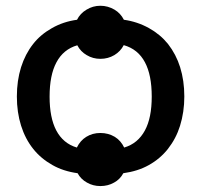

<svg xmlns="http://www.w3.org/2000/svg" viewBox="-20 -582 681 650"><path d="M400.4 -82.5Q446.8 -96.2 470.7 -140.6Q493.7 -183.1 493.7 -254.9Q493.7 -328.1 470.7 -371.1Q447.3 -415.5 398.9 -429.2Q388.2 -408.2 367.2 -395.5Q345.7 -382.8 319.8 -382.8Q294.4 -382.8 273.4 -395.5Q252.9 -407.2 241.7 -428.7Q194.3 -415 170.9 -370.6Q147.9 -327.6 147.9 -254.9Q147.9 -183.6 170.4 -140.6Q193.8 -96.2 240.2 -82.5Q251.5 -106 272 -118.7Q293 -131.8 319.8 -131.8Q346.7 -131.8 368.7 -118.7Q389.2 -106 400.4 -82.5ZM604 -255.4Q604 -202.6 589.4 -155.8Q576.2 -113.3 548.3 -77.6Q521.5 -43.9 483.4 -22.9Q446.8 -2.4 397.5 4.4Q386.2 25.4 366.2 36.1Q345.7 47.9 319.8 47.9Q294.9 47.9 274.4 36.1Q253.9 24.9 242.7 4.4Q193.8 -2.4 157.2 -23.4Q118.2 -45.4 92.3 -78.1Q65.4 -111.8 51.3 -156.7Q37.1 -201.7 37.1 -255.4Q37.1 -309.1 51.3 -354.5Q65.4 -398.9 91.8 -432.6Q116.7 -464.8 155.8 -486.8Q194.3 -508.8 240.7 -515.1Q251.5 -536.6 272.9 -549.3Q294.4 -562.5 319.8 -562.5Q345.2 -562.5 367.7 -549.3Q388.2 -537.1 399.4 -515.1Q444.8 -508.8 484.4 -486.8Q522.9 -465.3 548.8 -433.1Q576.2 -397.9 589.8 -354.5Q604 -309.1 604 -255.4Z"/></svg>

Font: Lato-SemiBold
Style: Regular
Weight: 500
Designer: Lukasz Dziedzic with Adam Twardoch and Botio Nikoltchev
Foundry: tyPoland Lukasz Dziedzic
Version: ""